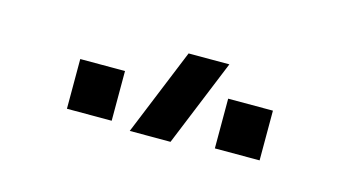

<svg xmlns="http://www.w3.org/2000/svg" viewBox="-37 -894 674 373"><g transform="rotate(15 300.0 -707.5)"><path d="M317.5 -620H235.5L307 -795H389ZM404 -630V-730H494V-630ZM106.5 -630V-730H196.5V-630Z"/></g></svg>

Font: Cns Manrope SemBd
Style: Regular
Weight: 600
Designer: Mikhail Sharanda
Foundry: Mikhail Sharanda
Version: Version 4.504